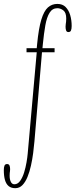

<svg xmlns="http://www.w3.org/2000/svg" viewBox="-90 -776 406 1006"><path d="M-10 210Q-31.5 210 -44.8 199Q-58 188 -64 167Q-70 146 -70 115.5Q-70 100.5 -66.5 92Q-63 83.5 -53 83.5Q-43.5 83.5 -40.2 91.2Q-37 99 -37 110Q-37 118 -37.8 122Q-38.5 126 -39 130.5Q-39.5 135 -39.5 145Q-39.5 164 -33.2 176.8Q-27 189.5 -14.5 189.5Q3 189.5 15.8 171.5Q28.5 153.5 36.5 127.2Q44.5 101 49 74.5Q53.5 48 55 30.5L102.5 -502H49V-523.5H102.5L104.5 -544.5Q112.5 -627.5 126.5 -673.2Q140.5 -719 161.2 -737.2Q182 -755.5 210.5 -755.5Q237.5 -755.5 253.8 -739.2Q270 -723 277.8 -696.8Q285.5 -670.5 285.5 -640Q285.5 -625 282 -616.5Q278.5 -608 268.5 -608Q259.5 -608 256.5 -616Q253.5 -624 253.5 -636Q253.5 -644 254.5 -649.8Q255.5 -655.5 256.2 -662.2Q257 -669 257 -679Q257 -710 242 -721.5Q227 -733 210.5 -733Q184.5 -733 169.8 -709.2Q155 -685.5 147.5 -643Q140 -600.5 134.5 -544.5L132.5 -523.5H196V-502H130L90.5 -36Q88 -7.5 83.8 25.8Q79.5 59 72.2 91.8Q65 124.5 54 151.2Q43 178 27.5 194Q12 210 -10 210Z"/></svg>

Font: Imbue 48pt Thin
Style: Regular
Weight: 250
Designer: Tyler Finck
Foundry: Etcetera Type Company
Version: Version 1.102